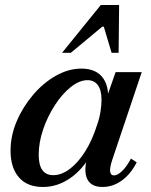

<svg xmlns="http://www.w3.org/2000/svg" viewBox="-20 -730 599 764"><path d="M151 14Q88 14 55 -24.5Q22 -63 22 -130Q22 -190 46.5 -247.5Q71 -305 112 -353Q153 -401 203 -429Q253 -457 304 -457Q365 -457 392 -416.5Q419 -376 406 -306H392L440 -443H544L427 -95Q406 -32 434 -32Q448 -32 466.5 -50Q485 -68 501 -99L524 -84Q500 -37 464.5 -11.5Q429 14 388 14Q338 14 324.5 -24Q311 -62 336 -133L344 -118Q309 -55 258.5 -20.5Q208 14 151 14ZM192 -33Q225 -33 258 -58Q291 -83 319 -127.5Q347 -172 366 -232Q376 -260 380 -286.5Q384 -313 384 -333Q384 -371 369.5 -391Q355 -411 328 -411Q296 -411 261.5 -383.5Q227 -356 198 -311Q169 -266 151.5 -214.5Q134 -163 134 -114Q134 -33 192 -33ZM227 -520 381 -710H454L452 -520H424L393 -624H387L262 -520Z"/></svg>

Font: Baskervville SemiBold
Style: Italic
Weight: 600
Italic angle: -18°
Version: Version 1.100